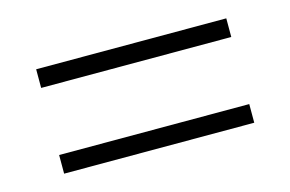

<svg xmlns="http://www.w3.org/2000/svg" viewBox="-45 -555 602 398"><g transform="rotate(-15 256.0 -356.0)"><path d="M460 -244H52V-284H460ZM460 -428H52V-468H460Z"/></g></svg>

Font: Creato Display Light
Style: Regular
Weight: 300
Version: Version 1.000